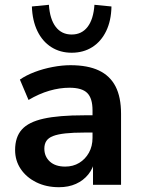

<svg xmlns="http://www.w3.org/2000/svg" viewBox="-20 -771 587 801"><path d="M226 10Q173 10 131.5 -10.5Q90 -31 66.5 -66Q43 -101 43 -145Q43 -199 71 -230.5Q99 -262 162 -276Q225 -290 331 -290H381V-218H332Q285 -218 253 -214.5Q221 -211 201.5 -203.5Q182 -196 173.5 -183Q165 -170 165 -151Q165 -118 188 -97Q211 -76 252 -76Q285 -76 310.5 -91.5Q336 -107 351 -134Q366 -161 366 -196V-311Q366 -361 344 -383Q322 -405 270 -405Q229 -405 186 -392.5Q143 -380 99 -354L63 -439Q89 -457 124.5 -470.5Q160 -484 199.5 -491.5Q239 -499 274 -499Q346 -499 392.5 -477Q439 -455 462 -410.5Q485 -366 485 -296V0H368V-104H376Q369 -69 348.5 -43.5Q328 -18 297 -4Q266 10 226 10ZM279 -551Q231 -551 194 -574.5Q157 -598 136 -641.5Q115 -685 113 -744L184 -751Q188 -691 212.5 -659Q237 -627 279 -627Q321 -627 345.5 -659Q370 -691 374 -751L445 -744Q444 -685 423 -641.5Q402 -598 365 -574.5Q328 -551 279 -551Z"/></svg>

Font: Nunito Sans 12pt ExtraLight
Style: Regular
Weight: 200
Designer: Vernon Adams
Foundry: Vernon Adams
Version: Version 3.101;gftools[0.9.27]